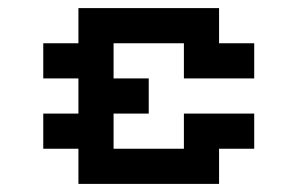

<svg xmlns="http://www.w3.org/2000/svg" viewBox="-20 -454 734 474"><path d="M434 -173.6H607.6V-86.8H520.8V0H173.6V-86.8H86.8V-173.6H173.6V-260.4H86.8V-347.2H173.6V-434H520.8V-347.2H607.6V-260.4H434V-347.2H260.4V-260.4H347.2V-173.6H260.4V-86.8H434Z"/></svg>

Font: 8-bit Operator+ 8
Style: Bold
Weight: 700
Designer: GrandChaos9000
Version: Version 1.3.0 - August 1, 2014